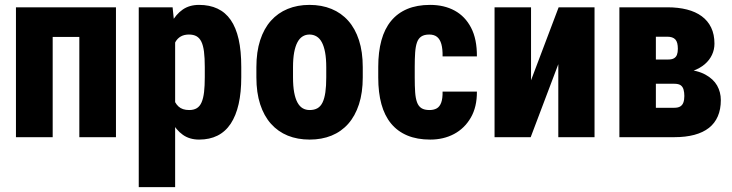

<svg xmlns="http://www.w3.org/2000/svg" viewBox="-20 -558 2979 781"><path d="M345.2 -528.3V-407.7H149.9V-528.3ZM194.3 -528.3V0H44.9V-528.3ZM451.7 -528.3V0H302.7V-528.3Z M692.4 -426.8V203.1H544.4V-528.3H682.1ZM961.4 -285.6V-244.1Q961.4 -182.1 950.7 -134.8Q939.9 -87.4 918.5 -54.9Q897 -22.5 864.7 -6.3Q832.5 9.8 790 9.8Q751 9.8 723.6 -9.8Q696.3 -29.3 678 -63.7Q659.7 -98.1 648.7 -143.3Q637.7 -188.5 631.3 -239.3V-284.2Q637.7 -338.4 648.2 -384.8Q658.7 -431.2 677.2 -465.6Q695.8 -500 723.1 -519Q750.5 -538.1 789.6 -538.1Q832.5 -538.1 864.7 -522.9Q897 -507.8 918.5 -476.8Q939.9 -445.8 950.7 -398.4Q961.4 -351.1 961.4 -285.6ZM813 -244.1V-285.6Q813 -322.3 809.8 -347.7Q806.6 -373 799.1 -388.4Q791.5 -403.8 779.3 -410.6Q767.1 -417.5 748.5 -417.5Q729.5 -417.5 715.8 -409.9Q702.1 -402.3 693.8 -387.7Q685.5 -373 681.9 -351.3Q678.2 -329.6 678.7 -300.8V-222.2Q678.2 -189.5 684.3 -164.3Q690.4 -139.2 706.1 -124.8Q721.7 -110.4 749.5 -110.4Q768.1 -110.4 780.5 -117.9Q793 -125.5 800 -141.8Q807.1 -158.2 810.1 -183.6Q813 -209 813 -244.1Z M1022.9 -243.2V-284.7Q1022.9 -347.2 1038.3 -394.5Q1053.7 -441.9 1082 -473.6Q1110.4 -505.4 1150.1 -521.7Q1189.9 -538.1 1238.8 -538.1Q1288.6 -538.1 1328.4 -521.7Q1368.2 -505.4 1396.5 -473.6Q1424.8 -441.9 1440.2 -394.5Q1455.6 -347.2 1455.6 -284.7V-243.2Q1455.6 -181.2 1440.2 -133.8Q1424.8 -86.4 1396.5 -54.4Q1368.2 -22.5 1328.4 -6.3Q1288.6 9.8 1239.7 9.8Q1190.4 9.8 1150.6 -6.3Q1110.8 -22.5 1082.3 -54.4Q1053.7 -86.4 1038.3 -133.8Q1022.9 -181.2 1022.9 -243.2ZM1171.9 -284.7V-243.2Q1171.9 -208 1176.5 -182.6Q1181.2 -157.2 1189.9 -141.1Q1198.7 -125 1211.2 -117.7Q1223.6 -110.4 1239.7 -110.4Q1258.3 -110.4 1271.2 -117.7Q1284.2 -125 1292 -141.1Q1299.8 -157.2 1303.5 -182.6Q1307.1 -208 1307.1 -243.2V-284.7Q1307.1 -319.3 1302.5 -344.5Q1297.9 -369.6 1289.3 -385.7Q1280.8 -401.9 1267.8 -409.7Q1254.9 -417.5 1238.8 -417.5Q1223.1 -417.5 1210.7 -409.7Q1198.2 -401.9 1189.7 -385.7Q1181.2 -369.6 1176.5 -344.5Q1171.9 -319.3 1171.9 -284.7Z M1727.1 -110.4Q1744.6 -110.4 1756.6 -117.2Q1768.6 -124 1774.7 -140.6Q1780.8 -157.2 1780.3 -185.5H1919.9Q1920.4 -123 1895 -79.3Q1869.6 -35.6 1826.9 -12.9Q1784.2 9.8 1730 9.8Q1676.8 9.8 1637 -6.8Q1597.2 -23.4 1570.8 -55.4Q1544.4 -87.4 1531.5 -134.3Q1518.6 -181.2 1518.6 -242.2V-286.1Q1518.6 -346.7 1531.5 -393.8Q1544.4 -440.9 1570.8 -472.9Q1597.2 -504.9 1636.7 -521.5Q1676.3 -538.1 1729.5 -538.1Q1786.6 -538.1 1829.3 -514.9Q1872.1 -491.7 1896.2 -445.3Q1920.4 -398.9 1919.9 -328.6H1780.3Q1780.8 -358.9 1775.4 -378.4Q1770 -397.9 1758.1 -407.7Q1746.1 -417.5 1726.1 -417.5Q1705.6 -417.5 1693.6 -409.4Q1681.6 -401.4 1676 -385Q1670.4 -368.7 1668.7 -344Q1667 -319.3 1667 -286.1V-242.2Q1667 -208 1668.7 -183.1Q1670.4 -158.2 1676.3 -142.1Q1682.1 -126 1694.1 -118.2Q1706.1 -110.4 1727.1 -110.4Z M2140.1 -231.4 2252.4 -528.3H2398.4V0H2251V-296.9L2138.7 0H1991.7V-528.3H2140.1Z M2722.7 -217.3H2591.3L2590.3 -315.9H2697.8Q2712.9 -315.9 2721.4 -320.8Q2730 -325.7 2733.6 -335.2Q2737.3 -344.7 2737.3 -359.4Q2737.3 -372.6 2734.9 -382.1Q2732.4 -391.6 2727.1 -397.5Q2721.7 -403.3 2713.4 -406Q2705.1 -408.7 2694.3 -408.7H2647.9V0H2499.5V-528.3H2694.3Q2738.8 -528.3 2774.2 -519.3Q2809.6 -510.3 2834.5 -491.9Q2859.4 -473.6 2872.8 -445.8Q2886.2 -418 2886.2 -380.4Q2886.2 -356.4 2876.2 -335Q2866.2 -313.5 2846.9 -296.9Q2827.6 -280.3 2799.1 -269.8Q2770.5 -259.3 2733.4 -256.3ZM2722.7 0H2556.2L2606 -119.6H2722.7Q2738.3 -119.6 2747.1 -125Q2755.9 -130.4 2759.8 -141.1Q2763.7 -151.9 2763.7 -167.5Q2763.7 -182.1 2760.5 -193.6Q2757.3 -205.1 2748.8 -211.2Q2740.2 -217.3 2722.7 -217.3H2613.8L2614.7 -315.9H2731L2763.7 -275.9Q2816.4 -272.5 2849.1 -254.6Q2881.8 -236.8 2897 -210Q2912.1 -183.1 2912.1 -150.9Q2912.1 -113.3 2899.9 -85Q2887.7 -56.6 2863.8 -37.8Q2839.8 -19 2804.4 -9.5Q2769 0 2722.7 0Z"/></svg>

Font: Roboto Condensed ExtraBold
Style: Regular
Weight: 800
Designer: Christian Robertson
Foundry: Google
Version: Version 3.008; 2023